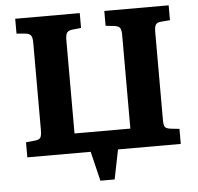

<svg xmlns="http://www.w3.org/2000/svg" viewBox="-57 -759 998 966"><g transform="rotate(-5 442.0 -275.5)"><path d="M411 149 375 0H55V-76L103 -81Q122 -83 128.5 -93Q135 -103 135 -132V-572Q135 -598 128 -608Q121 -618 101 -621L55 -625V-700H381V-625L333 -620Q315 -617 308.5 -606.5Q302 -596 302 -569V-99H584V-573Q584 -595 578 -606Q572 -617 550 -620L505 -625V-700H830V-625L782 -621Q764 -619 757.5 -608.5Q751 -598 751 -570V-128Q751 -104 756.5 -94Q762 -84 785 -81L830 -76V0H513L483 149Z"/></g></svg>

Font: Literata 7pt
Style: Bold
Weight: 700
Designer: Latin by Veronika Burian and Jose Scaglione. Greek by Irene Vlachou. Cyrillic by Vera Evstafieva.
Foundry: TypeTogether
Version: Version 3.002